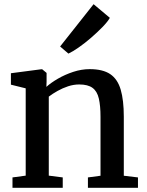

<svg xmlns="http://www.w3.org/2000/svg" viewBox="-20 -895 700 915"><path d="M102.5 -58V-474L32 -491.5V-546L177 -565H181L202 -547.5V-506L201 -481Q222.5 -500.5 256 -520Q289.5 -539.5 329 -552.5Q368.5 -565.5 407.5 -565.5Q470 -565.5 505.2 -541.8Q540.5 -518 555.2 -467.8Q570 -417.5 570 -339V-57.5L637.5 -49.5V0H399V-49.5L459 -57.5V-338Q459 -391 451 -425.5Q443 -460 421 -476.2Q399 -492.5 357.5 -492.5Q331 -492.5 304.5 -483.8Q278 -475 254 -461.5Q230 -448 212.5 -434.5V-58L279 -49.5V0H39.5V-49.5ZM305.5 -640 266.5 -673.5 426 -875 503.5 -810Q493 -791.5 468.5 -766.2Q444 -741 414 -715Q384 -689 355.2 -669Q326.5 -649 307 -640Z"/></svg>

Font: Merriweather 24pt Medium
Style: Regular
Weight: 500
Designer: Eben Sorkin
Foundry: Eben Sorkin
Version: Version 2.100